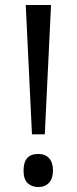

<svg xmlns="http://www.w3.org/2000/svg" viewBox="-20 -734 307 768"><path d="M159.2 -196.8H107.9L83 -713.9H184.1ZM74.2 -51.8Q74.2 -118.2 132.8 -118.2Q161.1 -118.2 176.5 -101.1Q191.9 -84 191.9 -51.8Q191.9 -20.5 176.3 -3.2Q160.6 14.2 132.8 14.2Q107.4 14.2 90.8 -1.2Q74.2 -16.6 74.2 -51.8Z"/></svg>

Font: f0_51640 
Style: Regular
Weight: 400
Foundry: Ascender Corporation
Version: Version 1.10